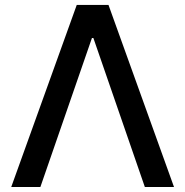

<svg xmlns="http://www.w3.org/2000/svg" viewBox="-20 -747 740 767"><path d="M675.1 0H558.6L353 -595.2H347.3L141.3 0H24.9L286.6 -727.3H413.4Z"/></svg>

Font: Linik Sans Medium
Style: Regular
Weight: 500
Designer: Rasmus Andersson (font), Cristiano Sobral (main changes)
Foundry: rsms
Version: Version 3.018;June 1, 2022;FontCreator 14.0.0.2814 64-bit; t